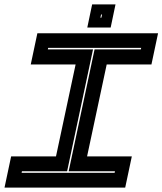

<svg xmlns="http://www.w3.org/2000/svg" viewBox="-30 -851 736 871"><path d="M-9.5 0 20.5 -141.5H224L313 -558.5H109.5L139.5 -700H687L657 -558.5H454L365 -141.5H568L538 0ZM68 -67H490L491.5 -74H281.5L399 -627H609L610.5 -634H188.5L187 -627H392L274.5 -74H69.5ZM366 -726 388 -831H494L472 -726ZM425.5 -771H430L433 -785H428.5Z"/></svg>

Font: Tourney Expanded ExtraBold
Style: Italic
Weight: 800
Width: 7
Italic angle: -12°
Designer: Tyler Finck
Foundry: Etcetera Type Co
Version: Version 1.010; ttfautohint (v1.8.3)